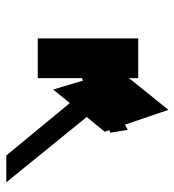

<svg xmlns="http://www.w3.org/2000/svg" viewBox="8 -574 566 623"><g transform="rotate(90 291.5 -263.0)"><path d="M403 -334 411 -338 402 -394 385 -385 337 -526 234 -398V-428H105V-102H234V-245L242 -249L271 -152L315 -206L485 0H572L360 -261L408 -319Z"/></g></svg>

Font: Montserrat-Alt1
Style: Regular
Weight: 400
Designer: Differentunic
Foundry: Differentunic
Version: Version 7.222